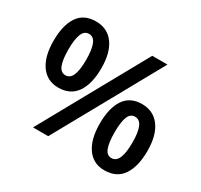

<svg xmlns="http://www.w3.org/2000/svg" viewBox="-152 -921 1179 1127"><g transform="rotate(30 437.5 -357.5)"><path d="M197 -724Q275 -724 318 -665.5Q361 -607 361 -501Q361 -395 320 -335.5Q279 -276 197 -276Q122 -276 79.5 -335.5Q37 -395 37 -501Q37 -607 76.5 -665.5Q116 -724 197 -724ZM198 -640Q166 -640 152 -604Q138 -568 138 -500Q138 -432 152 -396Q166 -360 198 -360Q230 -360 244.5 -395.5Q259 -431 259 -500Q259 -568 244.5 -604Q230 -640 198 -640ZM686 -714 290 0H187L583 -714ZM674 -439Q751 -439 794.5 -380.5Q838 -322 838 -216Q838 -110 797.5 -50.5Q757 9 674 9Q599 9 557 -50.5Q515 -110 515 -216Q515 -322 554.5 -380.5Q594 -439 674 -439ZM675 -354Q643 -354 629.5 -318.5Q616 -283 616 -215Q616 -147 629.5 -110.5Q643 -74 675 -74Q707 -74 722 -110Q737 -146 737 -215Q737 -284 722 -319Q707 -354 675 -354Z"/></g></svg>

Font: Noto Sans Symbols SemiBold
Style: Regular
Weight: 600
Version: Version 2.002